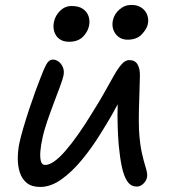

<svg xmlns="http://www.w3.org/2000/svg" viewBox="-20 -743 688 774"><path d="M142 10.6Q108.2 10.6 88.4 -5.2Q68.6 -21 60 -47.6Q51.4 -74.2 51.7 -105.6Q52 -137 58.4 -167.4Q63.8 -192.6 74.5 -228.9Q85.2 -265.2 98.1 -304.1Q111 -343 123.5 -377.2Q136 -411.4 143.8 -430.4Q156.8 -465.4 167.3 -484.1Q177.8 -502.8 192.6 -502.8Q206 -502.8 217 -494.1Q228 -485.4 233.7 -471.4Q239.4 -457.4 236.2 -439.6Q233.2 -424.4 221.9 -394.2Q210.6 -364 196.6 -326.9Q182.6 -289.8 169.8 -252.4Q157 -215 151 -185Q144.8 -158 142.8 -133.7Q140.8 -109.4 144.8 -93.7Q148.8 -78 162 -78Q194.2 -78 243.8 -135Q293.4 -192 354 -291.8Q382 -336 402.9 -373.8Q423.8 -411.6 440.1 -440.1Q456.4 -468.6 471 -484.7Q485.6 -500.8 501.2 -500.8Q524.2 -500.8 534.4 -483.5Q544.6 -466.2 544 -437.4Q543.8 -410.6 542.2 -372.8Q540.6 -335 539.9 -295.3Q539.2 -255.6 540.2 -222.4Q543.4 -164.4 551.6 -127.9Q559.8 -91.4 567 -69.1Q574.2 -46.8 573.2 -32.8Q572.2 -21.6 566.1 -12.2Q560 -2.8 551 3.1Q542 9 531.2 9Q507.6 9 493.4 -11.8Q479.2 -32.6 471.2 -70.6Q463.2 -108.6 458.4 -160Q455.6 -195.6 454.3 -236.6Q453 -277.6 454.4 -319Q455.8 -360.4 458.4 -395.4L487 -385Q475.4 -361.6 461.7 -335.7Q448 -309.8 429.6 -277.5Q411.2 -245.2 383.6 -201.4Q350 -147 309.9 -98.4Q269.8 -49.8 227.2 -19.6Q184.6 10.6 142 10.6ZM494.4 -583Q463.8 -583 446.3 -606Q428.8 -629 435 -660.8Q440.4 -686.2 461.5 -704.7Q482.6 -723.2 509.6 -723.2Q534.4 -723.2 550.8 -711.7Q567.2 -700.2 573.6 -682.4Q580 -664.6 575.8 -645.4Q572.2 -626.6 551.8 -604.8Q531.4 -583 494.4 -583ZM258 -574.6Q235.6 -574.6 220.5 -585.1Q205.4 -595.6 199.2 -614.2Q193 -632.8 197.4 -654.6Q203 -680.8 222.6 -699.8Q242.2 -718.8 268.8 -718.8Q297.4 -718.8 314.1 -707.2Q330.8 -695.6 337 -677.4Q343.2 -659.2 338.8 -638.4Q333.6 -613.6 313.6 -594.1Q293.6 -574.6 258 -574.6Z"/></svg>

Font: Shantell Sans Light
Style: Italic
Weight: 300
Italic angle: -11°
Designer: Stephen Nixon, Anya Danilova, Shantell Martin
Foundry: Arrow Type
Version: Version 1.008;[ac192a2d6]